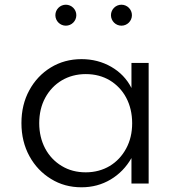

<svg xmlns="http://www.w3.org/2000/svg" viewBox="-20 -779 758 815"><path d="M495.5 -670C520 -670 540 -690 540 -714.5C540 -739 520 -759 495.5 -759C471 -759 451 -739 451 -714.5C451 -690 471 -670 495.5 -670ZM259.5 -670C284 -670 304 -690 304 -714.5C304 -739 284 -759 259.5 -759C235 -759 215 -739 215 -714.5C215 -690 235 -670 259.5 -670ZM326 16C371.5 16 412.5 5 449.5 -17C486.5 -39 516 -69.5 538 -108V0H611V-512H538V-405.5C518.5 -444 489.5 -474 452 -495.5C414.5 -517 372.5 -528 326 -528C277.5 -528 234 -516 195.5 -492.5C157 -469 126.5 -436.5 104.5 -396C82 -355 71 -308.5 71 -256.5C71 -204 82.5 -157 105 -116C127.5 -75 158 -43 196.5 -19.5C235 4.5 278 16 326 16ZM344 -47.5C305.5 -47.5 271.5 -56.5 242 -74.5C182.5 -110 146.5 -175.5 146.5 -256C146.5 -296.5 155 -332.5 172 -364C206 -426.5 267.5 -464.5 344 -464.5C382.5 -464.5 416.5 -455.5 446 -438C505.5 -402 541 -337.5 541 -256C541 -215.5 532.5 -180 515.5 -148.5C481.5 -85.5 420.5 -47.5 344 -47.5Z"/></svg>

Font: Spartan
Style: Regular
Weight: 400
Designer: Matt Bailey, Mirko Velimirovic
Foundry: Matt Bailey
Version: Version 1.003